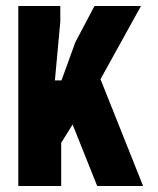

<svg xmlns="http://www.w3.org/2000/svg" viewBox="-20 -620 527 640"><path d="M41 0V-600H181V-548L163 -352H185L231 -479L295 -600H450L315 -356L457 0H304L222 -205L184 -144V0Z"/></svg>

Font: Big Shoulders Display Thin Black
Style: Regular
Weight: 900
Version: Version 2.002